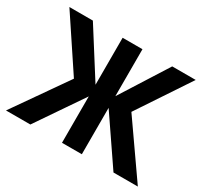

<svg xmlns="http://www.w3.org/2000/svg" viewBox="-145 -930 1215 1140"><g transform="rotate(30 462.0 -360.0)"><path d="M10 0H177L394 -318V0H530V-318L747 0H914L659 -365L895 -720H734L530 -398V-720H394V-398L190 -720H29L265 -365Z"/></g></svg>

Font: Eudonet ExtraBold
Style: Regular
Weight: 800
Designer: Mikhail Sharanda
Foundry: Mikhail Sharanda
Version: Version 4.503;Glyphs 3.1.2 (3151)